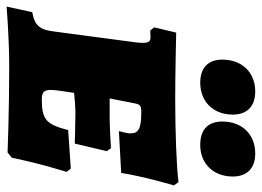

<svg xmlns="http://www.w3.org/2000/svg" viewBox="-143 -661 795 583"><g transform="rotate(90 254.5 -369.5)"><path d="M214 -580C272 -580 311 -620 311 -679C311 -722 286 -747 241 -747C183 -747 144 -707 144 -647C144 -604 169 -580 214 -580ZM403 -580C460 -580 499 -620 499 -679C499 -722 474 -747 429 -747C371 -747 332 -707 332 -647C332 -604 356 -580 403 -580ZM236 -127C236 -143 243 -181 245 -197C260 -198 283 -201 306 -201C341 -201 399 -199 399 -199L422 -296L413 -309C413 -309 349 -305 326 -305H262L277 -382C280 -397 284 -401 302 -401C352 -401 368 -394 368 -368C368 -356 361 -333 361 -333L488 -340C500 -414 526 -500 526 -500L516 -514C471 -508 360 -504 264 -504C186 -504 62 -507 62 -507L46 -440L56 -428C56 -428 67 -429 76 -429C88 -429 93 -424 93 -407C93 -402 93 -395 92 -387L59 -139C54 -92 40 -77 0 -70L-17 8C-17 8 78 0 166 0C299 0 426 5 426 5L442 -8C460 -97 485 -174 485 -174L475 -187L358 -179C341 -112 325 -99 266 -99C244 -99 236 -104 236 -127Z"/></g></svg>

Font: Alegreya SC Black
Style: Italic
Weight: 900
Italic angle: -7°
Designer: Juan Pablo del Peral
Foundry: Huerta Tipografica
Version: Version 2.007;PS 002.007;hotconv 1.0.88;makeotf.lib2.5.64775